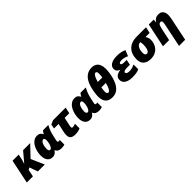

<svg xmlns="http://www.w3.org/2000/svg" viewBox="318 -2351 4171 4171"><g transform="rotate(-45 2403.5 -265.5)"><path d="M11.2 0 127 -553.2H315.9L291 -436Q285.2 -409.2 276.1 -380.6Q267.1 -352.1 258.8 -331.1H263.2L451.2 -553.2H668.9L431.2 -303.2L564.9 0H351.1L283.2 -190.9L233.9 -165L200.2 0Z M802.2 9.8Q722.2 9.8 680.2 -45.4Q638.2 -100.6 638.2 -201.2Q638.2 -240.2 646.7 -288.3Q655.3 -336.4 673.6 -384.5Q691.9 -432.6 720.9 -473.1Q750 -513.7 791 -538.3Q832 -563 886.2 -563Q942.4 -563 969.7 -537.8Q997.1 -512.7 1012.2 -481.9H1016.1Q1022.9 -498.5 1035.4 -518.8Q1047.9 -539.1 1063 -553.2H1227.1Q1208.5 -524.4 1191.7 -486.3Q1174.8 -448.2 1161.9 -408.4Q1148.9 -368.7 1141.1 -334L1115.2 -217.8Q1112.3 -206.1 1110.4 -193.4Q1108.4 -180.7 1108.4 -170.9Q1108.4 -141.1 1139.2 -141.1Q1147.5 -141.1 1157 -143.3Q1166.5 -145.5 1171.4 -147V-5.9Q1157.2 0 1131.6 4.9Q1106 9.8 1074.2 9.8Q1024.9 9.8 990 -8.1Q955.1 -25.9 938 -66.9H931.2Q918.9 -49.8 901.9 -32Q884.8 -14.2 860.8 -2.2Q836.9 9.8 802.2 9.8ZM872.1 -142.1Q899.4 -142.1 919.2 -172.4Q939 -202.6 950.2 -244.1Q964.4 -298.3 964.4 -348.1Q964.4 -381.3 954.6 -396.2Q944.8 -411.1 928.2 -411.1Q903.8 -411.1 885.5 -391.8Q867.2 -372.6 855.2 -342Q843.3 -311.5 837.2 -276.9Q831.1 -242.2 831.1 -211.9Q831.1 -177.7 842.3 -159.9Q853.5 -142.1 872.1 -142.1Z M1492.2 9.8Q1423.8 9.8 1384.5 -18.8Q1345.2 -47.4 1345.2 -123Q1345.2 -139.6 1347.9 -163.8Q1350.6 -188 1355 -208L1399.9 -411.1H1259.3L1278.8 -513.2L1370.1 -553.2H1759.3L1728 -411.1H1585.9L1544.9 -219.2Q1543 -208 1540.5 -194.8Q1538.1 -181.6 1538.1 -171.9Q1538.1 -155.3 1547.4 -148.7Q1556.6 -142.1 1568.8 -142.1Q1605.5 -142.1 1653.8 -162.1V-22Q1589.4 9.8 1492.2 9.8Z M1954.1 9.8Q1874 9.8 1832 -45.4Q1790 -100.6 1790 -201.2Q1790 -240.2 1798.6 -288.3Q1807.1 -336.4 1825.4 -384.5Q1843.8 -432.6 1872.8 -473.1Q1901.9 -513.7 1942.9 -538.3Q1983.9 -563 2038.1 -563Q2094.2 -563 2121.6 -537.8Q2148.9 -512.7 2164.1 -481.9H2168Q2174.8 -498.5 2187.3 -518.8Q2199.7 -539.1 2214.8 -553.2H2378.9Q2360.4 -524.4 2343.5 -486.3Q2326.7 -448.2 2313.7 -408.4Q2300.8 -368.7 2293 -334L2267.1 -217.8Q2264.2 -206.1 2262.2 -193.4Q2260.3 -180.7 2260.3 -170.9Q2260.3 -141.1 2291 -141.1Q2299.3 -141.1 2308.8 -143.3Q2318.4 -145.5 2323.2 -147V-5.9Q2309.1 0 2283.4 4.9Q2257.8 9.8 2226.1 9.8Q2176.8 9.8 2141.8 -8.1Q2106.9 -25.9 2089.8 -66.9H2083Q2070.8 -49.8 2053.7 -32Q2036.6 -14.2 2012.7 -2.2Q1988.8 9.8 1954.1 9.8ZM2023.9 -142.1Q2051.3 -142.1 2071 -172.4Q2090.8 -202.6 2102.1 -244.1Q2116.2 -298.3 2116.2 -348.1Q2116.2 -381.3 2106.4 -396.2Q2096.7 -411.1 2080.1 -411.1Q2055.7 -411.1 2037.4 -391.8Q2019 -372.6 2007.1 -342Q1995.1 -311.5 1989 -276.9Q1982.9 -242.2 1982.9 -211.9Q1982.9 -177.7 1994.1 -159.9Q2005.4 -142.1 2023.9 -142.1Z M2637.7 9.8Q2528.3 9.8 2477.1 -52.2Q2425.8 -114.3 2425.8 -216.8Q2425.8 -267.6 2434.6 -332.3Q2443.4 -397 2459.2 -460.4Q2475.1 -523.9 2496.1 -570.8Q2538.1 -667 2606.2 -719Q2674.3 -771 2772.9 -771Q2841.3 -771 2885.7 -741.2Q2930.2 -711.4 2951.7 -659.2Q2973.1 -606.9 2973.1 -539.1Q2973.1 -482.4 2964.1 -416.7Q2955.1 -351.1 2937.5 -286.9Q2919.9 -222.7 2895 -169.9Q2856.4 -88.9 2794.9 -39.6Q2733.4 9.8 2637.7 9.8ZM2646 -453.1H2784.7Q2788.6 -482.4 2791.3 -511.2Q2793.9 -540 2793.9 -566.9Q2793.9 -632.8 2752.9 -632.8Q2726.1 -632.8 2699.7 -591.3Q2673.3 -549.8 2646 -453.1ZM2647.9 -127.9Q2671.9 -127.9 2692.4 -156.7Q2712.9 -185.5 2729.2 -228.8Q2745.6 -272 2755.9 -314.9H2616.7Q2610.8 -276.9 2607.9 -244.1Q2605 -211.4 2605 -191.9Q2605 -162.6 2615.7 -145.3Q2626.5 -127.9 2647.9 -127.9Z M3250.5 9.8Q3179.2 9.8 3125.2 -9Q3071.3 -27.8 3041 -63.7Q3010.7 -99.6 3010.7 -149.9Q3010.7 -210.9 3051 -245.6Q3091.3 -280.3 3176.8 -293V-296.9Q3136.7 -311 3112.8 -338.1Q3088.9 -365.2 3088.9 -408.2Q3088.9 -478.5 3153.8 -520.8Q3218.8 -563 3341.8 -563Q3410.6 -563 3463.1 -551Q3515.6 -539.1 3561.5 -518.1L3505.9 -383.8Q3471.7 -402.8 3429.4 -413.8Q3387.2 -424.8 3354.5 -424.8Q3313 -424.8 3290.8 -416Q3268.6 -407.2 3268.6 -386.2Q3268.6 -369.6 3287.8 -359.4Q3307.1 -349.1 3359.9 -349.1H3429.7L3403.8 -225.1H3319.8Q3265.6 -225.1 3236.1 -213.4Q3206.5 -201.7 3206.5 -179.2Q3206.5 -161.6 3226.8 -146.7Q3247.1 -131.8 3299.8 -131.8Q3357.9 -131.8 3396 -145.3Q3434.1 -158.7 3463.9 -172.9V-27.8Q3426.8 -9.8 3375 0Q3323.2 9.8 3250.5 9.8Z M3814.9 9.8Q3711.4 9.8 3650.1 -44.4Q3588.9 -98.6 3588.9 -203.1Q3588.9 -367.2 3681.9 -460.2Q3774.9 -553.2 3948.7 -553.2H4228L4195.8 -411.1H4067.9Q4086.4 -387.7 4098.6 -355.7Q4110.8 -323.7 4110.8 -284.2Q4110.8 -233.4 4094.5 -181.6Q4078.1 -129.9 4042.7 -86.4Q4007.3 -43 3951.2 -16.6Q3895 9.8 3814.9 9.8ZM3834 -131.8Q3864.3 -131.8 3883.5 -158.2Q3902.8 -184.6 3912.4 -229.7Q3921.9 -274.9 3921.9 -332Q3921.9 -383.3 3910.6 -411.1H3901.9Q3851.6 -411.1 3816.7 -356.4Q3781.7 -301.8 3781.7 -210Q3781.7 -166.5 3798.6 -149.2Q3815.4 -131.8 3834 -131.8Z M4448.2 240.2 4560.1 -301.8Q4563 -314.5 4565.9 -334.2Q4568.8 -354 4568.8 -371.1Q4568.8 -392.1 4558.1 -402.6Q4547.4 -413.1 4532.2 -413.1Q4508.3 -413.1 4492.4 -400.4Q4476.6 -387.7 4465.1 -356.7Q4453.6 -325.7 4441.9 -270L4385.3 0H4196.3L4313 -553.2H4463.9L4458 -476.1H4461.9Q4489.3 -522.5 4525.4 -542.7Q4561.5 -563 4614.3 -563Q4666 -563 4698 -541.5Q4730 -520 4745.1 -484.4Q4760.3 -448.7 4760.3 -405.8Q4760.3 -378.4 4756.8 -349.4Q4753.4 -320.3 4748 -293.9L4637.2 240.2Z"/></g></svg>

Font: Open Sans ExtraBold
Style: Italic
Weight: 800
Italic angle: -12°
Designer: Monotype Design Team
Foundry: Monotype Imaging Inc.
Version: Version 3.000; ttfautohint (v1.8.4)